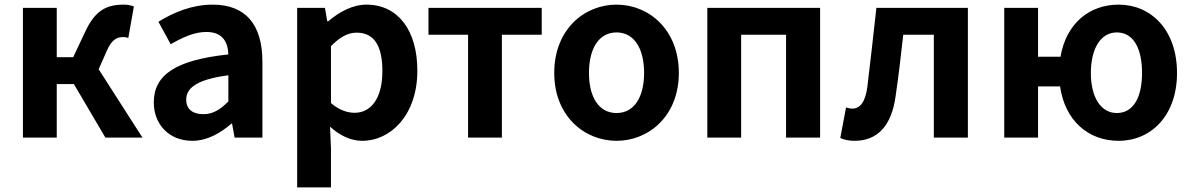

<svg xmlns="http://www.w3.org/2000/svg" viewBox="-20 -594 5145 829"><path d="M406 -295 440 -372C463 -426 486 -434 514 -434C522 -434 528 -432 534 -430L558 -566C546 -571 531 -574 516 -574C441 -574 391 -551 347 -455L296 -347H225V-560H79V0H225V-231H299L435 0H595Z M810 14C874 14 930 -18 979 -60H982L993 0H1113V-327C1113 -489 1040 -574 898 -574C810 -574 730 -541 664 -500L717 -403C769 -433 819 -456 871 -456C940 -456 964 -414 966 -359C741 -335 644 -272 644 -152C644 -57 710 14 810 14ZM858 -101C815 -101 784 -120 784 -164C784 -214 830 -251 966 -269V-156C931 -121 900 -101 858 -101Z M1263 215H1409V45L1405 -47C1448 -8 1495 14 1544 14C1667 14 1782 -97 1782 -289C1782 -461 1700 -574 1562 -574C1502 -574 1444 -542 1397 -502H1393L1383 -560H1263ZM1511 -107C1481 -107 1445 -118 1409 -149V-395C1448 -434 1482 -453 1520 -453C1597 -453 1631 -394 1631 -287C1631 -165 1579 -107 1511 -107Z M2001 0H2147V-444H2319V-560H1830V-444H2001Z M2642 14C2782 14 2911 -94 2911 -279C2911 -466 2782 -574 2642 -574C2502 -574 2373 -466 2373 -279C2373 -94 2502 14 2642 14ZM2642 -106C2566 -106 2523 -174 2523 -279C2523 -385 2566 -454 2642 -454C2718 -454 2761 -385 2761 -279C2761 -174 2718 -106 2642 -106Z M3034 0H3180V-444H3374V0H3521V-560H3034Z M3670 14C3771 14 3830 -54 3847 -179C3860 -266 3870 -356 3880 -444H4012V0H4159V-560H3764C3751 -446 3739 -332 3725 -219C3716 -152 3693 -125 3660 -125C3649 -125 3641 -128 3633 -130L3608 2C3627 10 3646 14 3670 14Z M4802 -106C4733 -106 4690 -174 4690 -279C4690 -385 4733 -454 4802 -454C4874 -454 4911 -385 4911 -279C4911 -174 4874 -106 4802 -106ZM4462 -349V-560H4316V0H4462V-221H4557C4578 -74 4678 14 4810 14C4949 14 5062 -94 5062 -279C5062 -466 4949 -574 4810 -574C4682 -574 4583 -491 4559 -349Z"/></svg>

Font: Source Han Sans Old Style Bold
Style: Regular
Weight: 700
Designer: Ryoko NISHIZUKA (kana & ideographs); Paul D. Hunt (Latin, Greek & Cyrillic); Wenlong ZHANG (bopomofo); Sandoll Communica
Foundry: Adobe Systems Incorporated
Version: Version 1.004;PS 1.004;hotconv 1.0.81;makeotf.lib2.5.63406